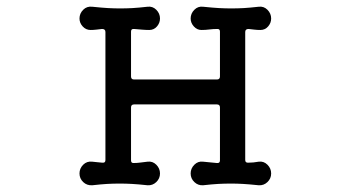

<svg xmlns="http://www.w3.org/2000/svg" viewBox="-20 -532 1040 570"><path d="M748 -52Q763 -54 774 -43Q785 -32 785 -17Q785 -2 774 8.5Q763 19 748 18Q719 15 701 14Q683 13 666 13Q646 13 628 14Q610 15 583 18Q568 19 557 8.5Q546 -2 546 -17Q546 -32 557 -43Q568 -54 583 -52Q593 -51 603.5 -50Q614 -49 624 -48H626Q633 -48 633 -56V-213Q633 -222 624 -222H378Q369 -222 369 -213V-56Q369 -48 376 -48Q387 -48 397.5 -49.5Q408 -51 418 -52Q433 -54 444 -43Q455 -32 455 -17Q455 -2 444 8.5Q433 19 418 18Q390 15 371.5 14Q353 13 336 13Q316 13 298.5 14Q281 15 254 18Q238 19 227 8.5Q216 -2 216 -17Q216 -32 227 -43Q238 -54 254 -52Q261 -51 268.5 -50.5Q276 -50 284 -49H286Q293 -49 293 -57V-437Q293 -446 283 -446Q274 -445 265.5 -444Q257 -443 249 -443Q235 -443 225.5 -453.5Q216 -464 216 -477Q216 -492 227 -503Q238 -514 254 -512Q283 -509 301 -508Q319 -507 336 -507Q356 -507 373.5 -508Q391 -509 418 -512Q433 -514 444 -503Q455 -492 455 -477Q455 -464 446 -453.5Q437 -443 423 -443Q413 -443 401.5 -444Q390 -445 378 -446H376Q369 -446 369 -438V-305Q369 -296 378 -296H624Q633 -296 633 -305V-438Q633 -446 626 -446Q613 -446 601.5 -444.5Q590 -443 578 -443Q565 -443 555.5 -453.5Q546 -464 546 -477Q546 -492 557 -503Q568 -514 583 -512Q612 -509 630.5 -508Q649 -507 666 -507Q686 -507 703.5 -508Q721 -509 748 -512Q763 -514 774 -503Q785 -492 785 -477Q785 -464 776 -453.5Q767 -443 753 -443Q744 -443 735.5 -444Q727 -445 718 -446Q708 -446 708 -437V-57Q708 -49 716 -49Q732 -49 748 -52Z"/></svg>

Font: Kiwi Maru
Style: Regular
Weight: 400
Designer: Hiroki-Chan
Version: Version 1.100